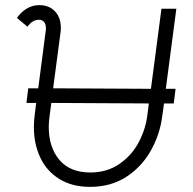

<svg xmlns="http://www.w3.org/2000/svg" viewBox="-20 -718 752 748"><path d="M657 -315H619L612 -265Q603 -194 567.5 -131Q532 -68 472 -29Q412 10 331 10Q261 10 211.5 -20.5Q162 -51 137 -104Q112 -157 112 -222Q112 -245 115 -269L121 -317H83L90 -374H129L158 -597Q159 -601 159 -608Q159 -623 152 -632Q145 -641 132 -641Q106 -641 87 -614L46 -648Q60 -669 82.5 -683.5Q105 -698 133 -698Q172 -698 194.5 -673.5Q217 -649 217 -610Q217 -599 216 -593L187 -374L568 -372L609 -684H667L626 -372H664ZM560 -315 180 -317 173 -265Q170 -244 170 -223Q170 -144 211.5 -95Q253 -46 332 -46Q396 -46 444 -78.5Q492 -111 519.5 -162Q547 -213 554 -269Z"/></svg>

Font: Bellota
Style: Italic
Weight: 400
Italic angle: -7.5°
Designer: Kemie Guaida
Foundry: Kemie Guaida
Version: Version 4.001